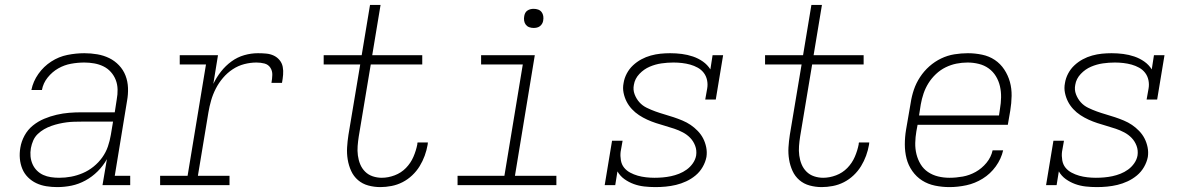

<svg xmlns="http://www.w3.org/2000/svg" viewBox="-20 -755 4840 783"><path d="M213 8Q191 8 169 4.5Q147 1 128 -8Q109 -17 94 -32Q79 -47 71 -66.5Q63 -86 61 -108Q59 -130 63 -153Q67 -178 80 -202Q93 -226 114 -243Q135 -260 160 -270.5Q185 -281 211 -287Q237 -293 262 -295Q287 -297 313 -297H448L456 -349Q460 -370 459.5 -390.5Q459 -411 452 -429Q445 -447 432 -461.5Q419 -476 401.5 -484.5Q384 -493 364 -496.5Q344 -500 324 -500Q297 -500 269.5 -495Q242 -490 217.5 -476Q193 -462 174.5 -439Q156 -416 151 -388H108Q115 -423 136.5 -453.5Q158 -484 189 -504Q220 -524 255 -531Q290 -538 324 -538Q351 -538 377 -533.5Q403 -529 425.5 -518Q448 -507 465.5 -488.5Q483 -470 492 -446.5Q501 -423 502 -396.5Q503 -370 498 -343L448 -38H511V0H398L416 -106Q401 -79 378.5 -56.5Q356 -34 328.5 -19Q301 -4 272 2Q243 8 213 8ZM221 -30Q246 -30 270 -34.5Q294 -39 317.5 -49Q341 -59 361.5 -75.5Q382 -92 397 -113Q412 -134 420 -157.5Q428 -181 432 -205L441 -259H313Q297 -259 281.5 -258.5Q266 -258 251 -256Q236 -254 220.5 -250.5Q205 -247 189.5 -241.5Q174 -236 160 -228Q146 -220 134 -208.5Q122 -197 115.5 -182Q109 -167 106 -151Q103 -134 104.5 -117.5Q106 -101 112.5 -86Q119 -71 130.5 -59.5Q142 -48 156.5 -41.5Q171 -35 187.5 -32.5Q204 -30 221 -30Z M633 0V-38H745L820 -492H713V-530H869L850 -413Q863 -440 881.5 -463.5Q900 -487 924 -504.5Q948 -522 976 -530Q1004 -538 1032 -538Q1049 -538 1065.5 -536.5Q1082 -535 1096 -528.5Q1110 -522 1120 -510Q1130 -498 1133 -482.5Q1136 -467 1134.5 -450Q1133 -433 1130 -417H1087Q1090 -433 1090.5 -449.5Q1091 -466 1082.5 -479Q1074 -492 1058.5 -496Q1043 -500 1026 -500Q1001 -500 976 -493.5Q951 -487 929 -472.5Q907 -458 889.5 -437.5Q872 -417 860 -393.5Q848 -370 841 -345.5Q834 -321 830 -297L787 -38H916V0Z M1531 8Q1506 8 1482 1.5Q1458 -5 1440 -20.5Q1422 -36 1412 -58Q1402 -80 1398 -104.5Q1394 -129 1395.5 -154Q1397 -179 1401 -205L1449 -492H1300V-530H1455L1489 -735H1532L1498 -530H1702V-492H1492L1443 -198Q1440 -179 1438.5 -159.5Q1437 -140 1439.5 -121Q1442 -102 1449 -85Q1456 -68 1469 -55Q1482 -42 1500 -36Q1518 -30 1537 -30Q1563 -30 1589.5 -40Q1616 -50 1635.5 -70Q1655 -90 1666 -115.5Q1677 -141 1682 -167Q1682 -169 1682 -170.5Q1682 -172 1683 -174H1725Q1725 -172 1724.5 -170Q1724 -168 1724 -165Q1720 -142 1712 -120Q1704 -98 1691.5 -77.5Q1679 -57 1661 -40Q1643 -23 1621.5 -12Q1600 -1 1576.5 3.5Q1553 8 1531 8Z M1846 0V-38H2037L2112 -492H1942V-530H2161L2080 -38H2249V0ZM2156 -641Q2147 -641 2138.5 -644Q2130 -647 2124.5 -654Q2119 -661 2117.5 -670.5Q2116 -680 2118 -690Q2119 -696 2122 -702Q2125 -708 2131 -712Q2137 -716 2143.5 -717.5Q2150 -719 2156 -719Q2166 -719 2174.5 -716Q2183 -713 2188.5 -706Q2194 -699 2195.5 -689.5Q2197 -680 2195 -670Q2194 -664 2190.5 -658Q2187 -652 2181.5 -648Q2176 -644 2169.5 -642.5Q2163 -641 2156 -641Z M2653 8Q2630 8 2607.5 5.5Q2585 3 2564.5 -4.5Q2544 -12 2526.5 -24.5Q2509 -37 2498 -56L2489 0H2446L2476 -181H2519L2511 -136Q2509 -119 2512 -101.5Q2515 -84 2525 -71.5Q2535 -59 2550 -51Q2565 -43 2581 -38.5Q2597 -34 2614.5 -32Q2632 -30 2649 -30Q2666 -30 2683 -31.5Q2700 -33 2716.5 -36.5Q2733 -40 2749.5 -46.5Q2766 -53 2780.5 -63.5Q2795 -74 2805.5 -89Q2816 -104 2819 -121Q2822 -142 2815 -160.5Q2808 -179 2795 -192.5Q2782 -206 2765 -215Q2748 -224 2730 -230Q2712 -236 2693 -241.5Q2674 -247 2655.5 -253Q2637 -259 2619.5 -267Q2602 -275 2586 -285.5Q2570 -296 2557 -310Q2544 -324 2535.5 -340.5Q2527 -357 2523 -376.5Q2519 -396 2523 -416Q2526 -436 2536 -455Q2546 -474 2561.5 -488.5Q2577 -503 2595.5 -513Q2614 -523 2634 -528.5Q2654 -534 2673.5 -536Q2693 -538 2713 -538Q2737 -538 2760.5 -535Q2784 -532 2806 -524.5Q2828 -517 2846.5 -504Q2865 -491 2877 -472L2886 -530H2929L2899 -349H2856L2864 -394Q2867 -411 2863.5 -428Q2860 -445 2850 -458Q2840 -471 2825.5 -479Q2811 -487 2795 -491.5Q2779 -496 2761.5 -498Q2744 -500 2727 -500Q2727 -500 2726.5 -500Q2726 -500 2726 -500Q2702 -500 2677.5 -496.5Q2653 -493 2629.5 -483Q2606 -473 2587.5 -453.5Q2569 -434 2565 -409Q2561 -389 2568 -370.5Q2575 -352 2587.5 -338Q2600 -324 2617.5 -315.5Q2635 -307 2653 -300.5Q2671 -294 2690 -288.5Q2709 -283 2727 -277Q2745 -271 2763 -263.5Q2781 -256 2796.5 -245.5Q2812 -235 2825.5 -221Q2839 -207 2847.5 -190.5Q2856 -174 2860 -154.5Q2864 -135 2861 -115Q2857 -94 2845.5 -74Q2834 -54 2816.5 -39.5Q2799 -25 2778.5 -15.5Q2758 -6 2737 -1Q2716 4 2695 6Q2674 8 2653 8Z M3331 8Q3306 8 3282 1.5Q3258 -5 3240 -20.5Q3222 -36 3212 -58Q3202 -80 3198 -104.5Q3194 -129 3195.5 -154Q3197 -179 3201 -205L3249 -492H3100V-530H3255L3289 -735H3332L3298 -530H3502V-492H3292L3243 -198Q3240 -179 3238.5 -159.5Q3237 -140 3239.5 -121Q3242 -102 3249 -85Q3256 -68 3269 -55Q3282 -42 3300 -36Q3318 -30 3337 -30Q3363 -30 3389.5 -40Q3416 -50 3435.5 -70Q3455 -90 3466 -115.5Q3477 -141 3482 -167Q3482 -169 3482 -170.5Q3482 -172 3483 -174H3525Q3525 -172 3524.5 -170Q3524 -168 3524 -165Q3520 -142 3512 -120Q3504 -98 3491.5 -77.5Q3479 -57 3461 -40Q3443 -23 3421.5 -12Q3400 -1 3376.5 3.5Q3353 8 3331 8Z M3852 8Q3822 8 3793 2Q3764 -4 3740.5 -19Q3717 -34 3700.5 -57.5Q3684 -81 3677 -108.5Q3670 -136 3670 -166Q3670 -196 3675 -226L3694 -336Q3698 -363 3707 -389.5Q3716 -416 3732 -440.5Q3748 -465 3770 -484.5Q3792 -504 3818 -516.5Q3844 -529 3872 -533.5Q3900 -538 3927 -538Q3956 -538 3985 -532Q4014 -526 4037 -510.5Q4060 -495 4075.5 -471.5Q4091 -448 4098.5 -421Q4106 -394 4105.5 -364Q4105 -334 4100 -304L4090 -246H3722L3717 -219Q3713 -196 3712.5 -172Q3712 -148 3717.5 -126Q3723 -104 3734.5 -85Q3746 -66 3764.5 -53.5Q3783 -41 3805.5 -35.5Q3828 -30 3852 -30Q3879 -30 3906.5 -35Q3934 -40 3959 -54Q3984 -68 4003 -91Q4022 -114 4028 -142H4071Q4063 -107 4041 -76.5Q4019 -46 3987.5 -26.5Q3956 -7 3921 0.5Q3886 8 3852 8ZM4054 -284 4058 -311Q4062 -334 4062.5 -357.5Q4063 -381 4058 -403Q4053 -425 4041.5 -444Q4030 -463 4012 -476Q3994 -489 3971.5 -494.5Q3949 -500 3926 -500Q3903 -500 3880.5 -495.5Q3858 -491 3836.5 -480.5Q3815 -470 3797 -453Q3779 -436 3766.5 -416Q3754 -396 3746.5 -374Q3739 -352 3735 -329L3728 -284Z M4453 8Q4430 8 4407.5 5.5Q4385 3 4364.5 -4.5Q4344 -12 4326.5 -24.5Q4309 -37 4298 -56L4289 0H4246L4276 -181H4319L4311 -136Q4309 -119 4312 -101.5Q4315 -84 4325 -71.5Q4335 -59 4350 -51Q4365 -43 4381 -38.5Q4397 -34 4414.5 -32Q4432 -30 4449 -30Q4466 -30 4483 -31.5Q4500 -33 4516.5 -36.5Q4533 -40 4549.5 -46.5Q4566 -53 4580.5 -63.5Q4595 -74 4605.5 -89Q4616 -104 4619 -121Q4622 -142 4615 -160.5Q4608 -179 4595 -192.5Q4582 -206 4565 -215Q4548 -224 4530 -230Q4512 -236 4493 -241.5Q4474 -247 4455.5 -253Q4437 -259 4419.5 -267Q4402 -275 4386 -285.5Q4370 -296 4357 -310Q4344 -324 4335.5 -340.5Q4327 -357 4323 -376.5Q4319 -396 4323 -416Q4326 -436 4336 -455Q4346 -474 4361.5 -488.5Q4377 -503 4395.5 -513Q4414 -523 4434 -528.5Q4454 -534 4473.5 -536Q4493 -538 4513 -538Q4537 -538 4560.5 -535Q4584 -532 4606 -524.5Q4628 -517 4646.5 -504Q4665 -491 4677 -472L4686 -530H4729L4699 -349H4656L4664 -394Q4667 -411 4663.5 -428Q4660 -445 4650 -458Q4640 -471 4625.5 -479Q4611 -487 4595 -491.5Q4579 -496 4561.5 -498Q4544 -500 4527 -500Q4527 -500 4526.5 -500Q4526 -500 4526 -500Q4502 -500 4477.5 -496.5Q4453 -493 4429.5 -483Q4406 -473 4387.5 -453.5Q4369 -434 4365 -409Q4361 -389 4368 -370.5Q4375 -352 4387.5 -338Q4400 -324 4417.5 -315.5Q4435 -307 4453 -300.5Q4471 -294 4490 -288.5Q4509 -283 4527 -277Q4545 -271 4563 -263.5Q4581 -256 4596.5 -245.5Q4612 -235 4625.5 -221Q4639 -207 4647.5 -190.5Q4656 -174 4660 -154.5Q4664 -135 4661 -115Q4657 -94 4645.5 -74Q4634 -54 4616.5 -39.5Q4599 -25 4578.5 -15.5Q4558 -6 4537 -1Q4516 4 4495 6Q4474 8 4453 8Z"/></svg>

Font: Iosevka Curly Slab XLtExObl
Style: Regular
Weight: 200
Width: 7
Italic angle: -9°
Monospace: yes
Designer: Belleve Invis
Foundry: Belleve Invis
Version: Version 11.0.0; ttfautohint (v1.8.3)